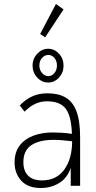

<svg xmlns="http://www.w3.org/2000/svg" viewBox="-20 -930 478 961"><path d="M184 11Q120 11 86.5 -25.5Q53 -62 53 -117Q53 -168 78 -201Q103 -234 146 -250.5Q189 -267 243 -267Q264 -267 289.5 -265.5Q315 -264 340 -260Q337 -350 308.5 -386.5Q280 -423 215 -423Q153 -423 103 -371L79 -402Q107 -432 141 -447.5Q175 -463 217 -463Q271 -463 307.5 -442.5Q344 -422 362.5 -373.5Q381 -325 381 -242V0H334V-89Q316 -38 275.5 -13.5Q235 11 184 11ZM97 -118Q97 -74 121 -50.5Q145 -27 190 -27Q263 -27 302 -81.5Q341 -136 341 -223Q318 -226 293 -228Q268 -230 249 -230Q177 -230 137 -203.5Q97 -177 97 -118ZM221 -517Q189 -517 166 -542Q143 -567 143 -602Q143 -636 166.5 -661Q190 -686 221 -686Q252 -686 275 -661.5Q298 -637 298 -601Q298 -567 275.5 -542Q253 -517 221 -517ZM222 -549Q240 -549 252.5 -564.5Q265 -580 265 -602Q265 -625 252.5 -640Q240 -655 222 -655Q204 -655 190.5 -640Q177 -625 177 -602Q177 -580 190.5 -564.5Q204 -549 222 -549ZM206 -743 181 -760 260 -910 298 -883Z"/></svg>

Font: Inconsolata SemiCondensed Light
Style: Regular
Weight: 300
Width: 4
Monospace: yes
Designer: Raph Levien, Cyreal, Brenton Simpson
Foundry: Raph Levien, Cyreal, Google
Version: Version 3.100; ttfautohint (v1.8.4.7-5d5b)